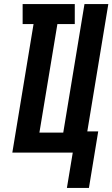

<svg xmlns="http://www.w3.org/2000/svg" viewBox="-20 -755 556 950"><path d="M311 175 340 0H41L146 -636H92V-735H350V-636H264L175 -99H293L398 -735H516L412 -105H466L420 175Z"/></svg>

Font: Iosevka SS04 Extrabold Oblique
Style: Regular
Weight: 800
Italic angle: -9°
Monospace: yes
Designer: Belleve Invis
Foundry: Belleve Invis
Version: Version 19.0.0; ttfautohint (v1.8.4)